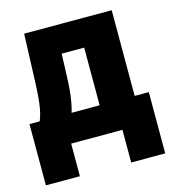

<svg xmlns="http://www.w3.org/2000/svg" viewBox="-91 -521 648 724"><g transform="rotate(-15 233.0 -159.0)"><path d="M333 127.4H465.8V-111.8H0V127.4H132.8V0H333ZM186 -336.9H273.9V0H410.6V-446.3H68.8L62 -261.7Q59.6 -197.3 53.7 -161.4Q47.9 -125.5 32.7 -95.7H157.7Q167 -112.3 174.3 -154.1Q181.6 -195.8 183.1 -257.3Z"/></g></svg>

Font: Roboto Flex Super Cond Bold
Style: Regular
Weight: 700
Width: 3
Designer: Berlow after Robertson
Foundry: Google
Version: Version 3.000